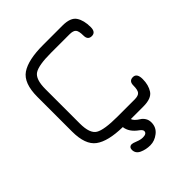

<svg xmlns="http://www.w3.org/2000/svg" viewBox="-223 -743 1042 1042"><g transform="rotate(-45 298.0 -222.5)"><path d="M281.2 0Q169.9 -2 119.6 -39.1Q69.3 -76.2 69.3 -177.7V-443.4Q69.3 -548.8 122.6 -585Q175.8 -621.1 290 -621.1H439.5Q501 -621.1 521.5 -589.8Q542 -558.6 542 -506.8Q542 -467.8 511.7 -467.8Q481.4 -467.8 481.4 -502.4Q481.4 -537.1 471.2 -548.8Q460.9 -560.5 432.6 -560.5H290Q196.3 -560.5 163.1 -539.6Q129.9 -518.6 129.9 -442.4V-178.7Q129.9 -101.6 164.6 -81.1Q199.2 -60.5 301.8 -60.5H432.6Q460.9 -60.5 471.2 -72.8Q481.4 -85 481.4 -119.1Q481.4 -153.3 511.7 -153.3Q542 -153.3 542 -107.9Q542 -62.5 521.5 -31.2Q501 0 439.5 0H342.8Q347.7 17.6 378.9 37.1Q390.6 43.9 399.9 58.1Q409.2 72.3 409.2 91.8Q409.2 129.9 379.9 152.8Q350.6 175.8 317.4 175.8Q284.2 175.8 256.3 163.1Q228.5 150.4 228.5 122.1Q228.5 111.3 234.4 105.5Q240.2 99.6 249 99.6Q257.8 99.6 279.3 108.4Q300.8 117.2 318.4 117.2Q348.6 117.2 348.6 97.7Q348.6 87.9 333 76.2Q286.1 43 281.2 0Z"/></g></svg>

Font: Jura
Style: Medium
Weight: 500
Version: Version 2.6.1